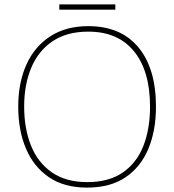

<svg xmlns="http://www.w3.org/2000/svg" viewBox="-20 -844 794 874"><path d="M690 -358Q690 -250 655.5 -167Q621 -84 551.5 -37Q482 10 376 10Q272 10 202.5 -37.5Q133 -85 98 -168Q63 -251 63 -359Q63 -467 100 -549.5Q137 -632 208.5 -678.5Q280 -725 382 -725Q530 -725 610 -628.5Q690 -532 690 -358ZM90 -359Q90 -259 121 -181.5Q152 -104 216 -59.5Q280 -15 377 -15Q475 -15 538.5 -58.5Q602 -102 632.5 -179.5Q663 -257 663 -358Q663 -521 590 -610.5Q517 -700 382 -700Q284 -700 219 -656Q154 -612 122 -535Q90 -458 90 -359ZM505 -824V-800H250V-824Z"/></svg>

Font: Noto Sans Thin
Style: Regular
Weight: 100
Designer: Monotype Design Team
Foundry: Monotype Imaging Inc.
Version: Version 2.007